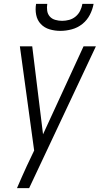

<svg xmlns="http://www.w3.org/2000/svg" viewBox="-20 -760 540 995"><path d="M68 215Q80 186 93 157.5Q106 129 119 100L157 20L83 -520H147L203 -64L413 -520H477L131 215ZM293 -600Q264 -600 237 -608Q210 -616 191.5 -635.5Q173 -655 167.5 -683Q162 -711 167 -740H225Q222 -722 224.5 -704.5Q227 -687 238 -674.5Q249 -662 266.5 -657Q284 -652 302 -652Q320 -652 338.5 -657Q357 -662 372 -674.5Q387 -687 395.5 -704.5Q404 -722 407 -740H465Q460 -711 445.5 -683Q431 -655 406.5 -635.5Q382 -616 352 -608Q322 -600 293 -600Z"/></svg>

Font: Iosevka Light Oblique
Style: Regular
Weight: 300
Italic angle: -9°
Monospace: yes
Designer: Belleve Invis
Foundry: Belleve Invis
Version: Version 32.5.0; ttfautohint (v1.8.4)